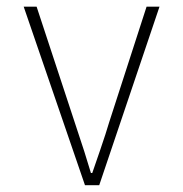

<svg xmlns="http://www.w3.org/2000/svg" viewBox="-20 -546 540 566"><path d="M230.5 0 49.8 -526.4H87.9L200.2 -185.5Q232.4 -89.8 248 -36.1H252Q256.8 -49.8 274.9 -102.5Q293 -155.3 301.8 -185.5L412.1 -526.4H450.2L272.5 0Z"/></svg>

Font: Gen Shin Gothic Monospace ExtraLight
Style: Regular
Weight: 200
Designer: [Source Han Sans]
Ryoko NISHIZUKA  (kana & ideographs); Paul D. Hunt (Latin, Greek & Cyrillic); Wenlong ZHANG  (bopomofo
Version: Version 1.002.20150607